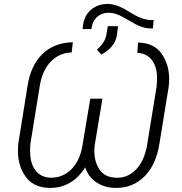

<svg xmlns="http://www.w3.org/2000/svg" viewBox="-20 -920 901 951"><path d="M726.6 -820.8C696.8 -821.3 661.6 -835 621.1 -860.8C580.6 -886.7 545.4 -899.9 516.6 -900.4C515.6 -900.4 514.6 -900.4 513.2 -900.4C481.4 -900.4 453.6 -891.1 431.2 -872.1C408.2 -853 395 -826.2 390.6 -791.5L389.2 -775.9H433.1L434.1 -784.7C441.4 -827.6 472.7 -856.9 517.6 -856.9C531.7 -856.9 545.9 -854 560.5 -848.6C575.2 -843.3 594.7 -833 618.7 -818.8C642.6 -804.2 662.1 -793.9 677.2 -788.6C692.4 -782.7 708 -779.8 723.1 -779.3H737.3L741.2 -820.8ZM482.4 -649.9C525.9 -673.8 551.3 -704.1 558.1 -740.7L564.9 -790L514.2 -790.5L505.9 -743.2C500.5 -718.8 485.4 -695.8 460 -673.8ZM660.2 -658.7C718.3 -654.8 752.9 -614.3 757.3 -547.9C757.8 -542 757.8 -536.1 757.8 -530.3C757.8 -516.6 756.8 -503.4 755.4 -490.2L708.5 -200.7C699.2 -149.4 681.6 -109.4 654.8 -81.5C627.9 -53.2 596.7 -39.6 561 -39.6C559.1 -39.6 557.1 -39.6 555.2 -39.6C516.6 -41 488.8 -55.2 472.2 -81.5C455.6 -107.4 447.3 -137.2 447.3 -170.4C447.3 -180.2 447.8 -190.4 449.2 -201.2L487.3 -431.2H427.2L387.7 -195.3C378.9 -146 360.4 -107.9 332.5 -80.6C304.7 -53.7 272 -40 234.4 -40C232.4 -40 230.5 -40 228 -40C169.4 -42.5 134.3 -86.4 129.9 -152.8C129.4 -160.6 128.9 -168.5 128.9 -175.8C128.9 -187.5 129.9 -198.7 130.9 -209.5L177.2 -495.6C185.5 -546.4 204.1 -586.4 231.9 -615.2C259.8 -644 293.9 -659.2 335 -660.2L340.8 -710.9C279.3 -709.5 229 -689.9 189.9 -652.3C150.9 -614.3 126 -560.1 115.7 -489.7L70.8 -210L69.8 -199.2C69.3 -190.4 68.8 -181.6 68.8 -173.3C68.8 -122.6 81.5 -79.6 107.4 -44.4C132.8 -9.3 171.4 9.3 223.6 10.7C225.6 10.7 227.5 10.7 229.5 10.7C303.2 10.7 361.8 -26.4 402.3 -91.3C411.6 -60.5 429.7 -35.6 456.5 -17.6C483.4 0.5 514.6 10.3 550.3 10.7C552.7 10.7 554.7 10.7 557.1 10.7C611.3 10.7 657.2 -8.3 695.8 -46.4C734.4 -85 759.3 -139.6 770 -210.4L815.4 -489.7C816.9 -503.4 817.9 -516.6 817.9 -529.3C817.9 -575.7 805.7 -617.2 781.2 -652.8C756.8 -689 717.8 -708 663.6 -709.5Z"/></svg>

Font: Roboto Light
Style: Italic
Weight: 300
Italic angle: -12°
Designer: Google
Version: Version 2.137; 2017